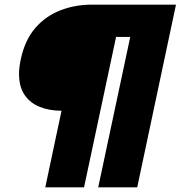

<svg xmlns="http://www.w3.org/2000/svg" viewBox="-20 -730 778 827"><path d="M175 77 245 -253Q193 -253 151.5 -269.5Q110 -286 86 -321Q62 -356 62 -412Q62 -426 64 -442.5Q66 -459 70 -477Q88 -559 132.5 -610Q177 -661 240 -685.5Q303 -710 375 -710H738L571 77H403L541 -571H480L342 77Z"/></svg>

Font: Kanit
Style: Bold Italic
Weight: 700
Italic angle: -12°
Designer: Katatrad Team
Foundry: CadsonDemak
Version: Version 2.000; ttfautohint (v1.8.3)